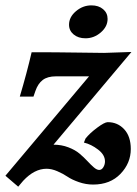

<svg xmlns="http://www.w3.org/2000/svg" viewBox="-26 -682 507 712"><path d="M41.5 10.3 -5.9 -30.3 304.2 -398.9H181.2Q150.4 -398.9 132.6 -385.5Q114.7 -372.1 105 -343.8L98.1 -323.7H47.4Q73.7 -412.1 91.3 -488.3Q183.1 -488.3 256.3 -487.1Q329.6 -485.8 359.9 -485.8Q365.7 -485.8 461.4 -489.3L172.4 -145.5Q202.1 -145.5 227.5 -135.7Q252.9 -126 269 -112.3Q285.2 -98.6 298.1 -84.7Q311 -70.8 322 -61.3Q333 -51.8 341.8 -51.8Q351.1 -51.8 357.2 -61.8Q363.3 -71.8 363.3 -83.5Q363.3 -107.9 337.6 -127.4Q312 -147 285.2 -153.3L291 -168Q305.7 -187 333.7 -208Q361.8 -229 373.5 -229Q410.2 -229 434.6 -202.6Q459 -176.3 459 -129.4Q459 -77.1 420.9 -37.4Q382.8 2.4 319.3 2.4Q292.5 2.4 266.6 -6.6Q240.7 -15.6 224.1 -26.9Q207.5 -38.1 186.5 -47.1Q165.5 -56.2 146.5 -56.2Q101.6 -56.2 60.1 -11.7ZM313 -662.1Q339.8 -662.1 356.4 -647.9Q373 -633.8 373 -611.8Q373 -583.5 347.9 -561.8Q322.8 -540 291 -540Q264.2 -540 247.1 -554.2Q230 -568.4 230 -590.3Q230 -618.7 255.6 -640.4Q281.2 -662.1 313 -662.1Z"/></svg>

Font: Flanker
Style: Bold Italic
Weight: 700
Italic angle: -12°
Designer: Flanker
Version: Version 2.000